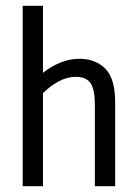

<svg xmlns="http://www.w3.org/2000/svg" viewBox="-20 -645 478 665"><path d="M58.6 -625H128.9V-392.6Q156.2 -415 189 -428.2Q221.7 -441.4 254.9 -441.4Q310.5 -441.4 344.7 -407.2Q378.9 -373 378.9 -290V0H308.6V-282.2Q308.6 -334 293.9 -356.4Q279.3 -378.9 241.2 -378.9Q212.9 -378.9 183.6 -363.3Q154.3 -347.7 128.9 -322.3V0H58.6Z"/></svg>

Font: Sudo Variable
Style: Regular
Weight: 400
Monospace: yes
Designer: Jens Kutilek
Foundry: Jens Kutilek
Version: Version 0.040